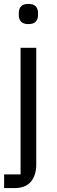

<svg xmlns="http://www.w3.org/2000/svg" viewBox="-20 -760 290 980"><path d="M85 -516H165V80Q165 134 138 167Q111 200 53 200H1V130H85ZM125 -637Q99 -637 87.5 -649.5Q76 -662 76 -682V-695Q76 -715 87.5 -727.5Q99 -740 125 -740Q151 -740 162.5 -727.5Q174 -715 174 -695V-682Q174 -662 162.5 -649.5Q151 -637 125 -637Z"/></svg>

Font: IBM Plex Sans Thai
Style: Regular
Weight: 400
Designer: Mike Abbink, Paul van der Laan, Pieter van Rosmalen, Ben Mitchell, Mark Frömberg
Foundry: Bold Monday
Version: Version 1.1